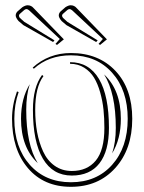

<svg xmlns="http://www.w3.org/2000/svg" viewBox="-20 -742 556 740"><path d="M45.4 -389.6 51.8 -387.2Q35.2 -339.8 35.2 -284.2Q35.2 -173.8 95 -106.7Q154.8 -39.6 253.4 -39.6Q352.1 -39.6 412.1 -106.7Q472.2 -173.8 472.2 -284.2Q472.2 -394.5 412.1 -461.7Q352.1 -528.8 253.4 -528.8Q167.5 -528.8 110.4 -477.1L106 -481.4Q167.5 -537.6 253.4 -537.6Q359.9 -537.6 424.8 -469Q489.7 -400.4 489.7 -284.2Q489.7 -167 424.3 -94.5Q358.9 -22 253.4 -22Q148.9 -22 87.6 -94Q26.4 -166 26.4 -284.2Q26.4 -336.4 45.4 -389.6ZM250 -496.1V-502.4Q323.2 -502.4 361.6 -437.5Q399.9 -372.6 399.9 -249Q399.9 -159.7 363.3 -112.5Q326.7 -65.4 256.8 -65.4Q183.6 -65.4 145.3 -130.4Q106.9 -195.3 106.9 -318.8Q106.9 -405.3 142.1 -453.1L147.5 -448.7Q115.7 -406.2 115.7 -318.8Q115.7 -272.9 123 -232.9Q130.4 -192.9 146.2 -158.2Q162.1 -123.5 190.4 -103.3Q218.8 -83 256.8 -83Q315.9 -83 349.1 -123Q382.3 -163.1 382.3 -249Q382.3 -286.1 378.9 -319.1Q375.5 -352.1 366.2 -385.5Q356.9 -418.9 342.5 -442.6Q328.1 -466.3 304.4 -481.2Q280.8 -496.1 250 -496.1ZM412.1 -150.9Q426.3 -193.4 426.3 -249Q426.3 -382.8 381.3 -455.1Q445.8 -394.5 445.8 -284.2Q445.8 -205.6 412.1 -150.9ZM94.7 -417.5Q81.1 -376.5 81.1 -318.8Q81.1 -185.1 125.5 -113.3Q61 -173.8 61 -284.2Q61 -362.8 94.7 -417.5ZM356.4 -586.4 350.6 -580.1 236.3 -645 217.3 -661.1Q206.5 -673.8 206.5 -682.6Q206.5 -693.4 218.3 -702.1L232.4 -714.4Q244.1 -721.7 252.4 -721.7Q266.6 -721.7 275.9 -710.4L392.1 -590.3L365.7 -568.8L359.9 -572.8L376.5 -591.8L258.3 -702.1Q252.4 -707 248.5 -707Q244.1 -707 239.7 -703.6L224.6 -690.4Q219.2 -686.5 219.2 -681.2Q219.2 -677.7 223.1 -672.9L239.7 -657.7ZM189.9 -586.4 184.6 -580.1 70.3 -645 51.3 -661.1Q40.5 -673.8 40.5 -682.6Q40.5 -693.4 52.2 -702.1L66.4 -714.4Q78.1 -721.7 86.4 -721.7Q100.6 -721.7 109.9 -710.4L226.1 -590.3L199.7 -568.8L193.8 -572.8L210.4 -591.8L92.3 -702.1Q86.4 -707 82.5 -707Q78.1 -707 73.7 -703.6L58.6 -690.4Q53.2 -686.5 53.2 -681.2Q53.2 -677.2 56.6 -672.9L73.7 -657.7Z"/></svg>

Font: FoglihtenNo03
Style: Regular
Weight: 500
Version: Version 0.59